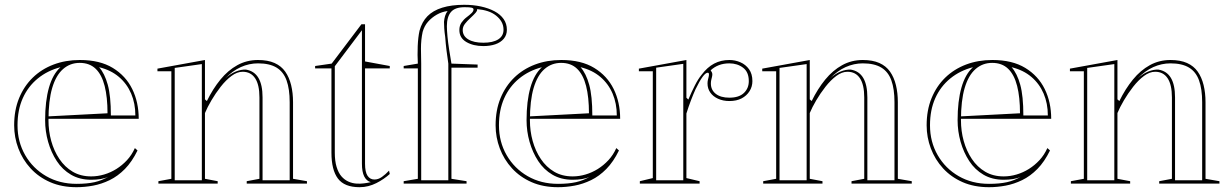

<svg xmlns="http://www.w3.org/2000/svg" viewBox="-20 -765 5124 800"><path d="M313 -515Q396 -515 450 -482Q504 -449 531 -394Q558 -339 558 -270H179V-280L428 -293Q428 -360 416 -407Q404 -454 378.5 -478.5Q353 -503 312 -503Q272 -503 242.5 -477Q213 -451 197.5 -398.5Q182 -346 182 -264Q182 -219 193.5 -177.5Q205 -136 227.5 -102.5Q250 -69 283 -49.5Q316 -30 360 -30Q387 -30 414 -38Q441 -46 465 -61Q489 -76 509 -97.5Q529 -119 542 -148L553 -138Q530 -91 500.5 -61Q471 -31 437 -14.5Q403 2 368 8.5Q333 15 299 15Q237 15 189 -6Q141 -27 107.5 -63.5Q74 -100 56.5 -146.5Q39 -193 39 -243Q39 -306 59.5 -356Q80 -406 116.5 -441.5Q153 -477 203 -496Q253 -515 313 -515ZM53 -243Q53 -174 85 -118.5Q117 -63 172.5 -31Q228 1 299 1Q343 1 374 -6Q405 -13 432 -29Q418 -22 399.5 -19Q381 -16 360 -16Q312 -16 276 -37Q240 -58 216.5 -94Q193 -130 180.5 -174Q168 -218 168 -264Q168 -344 184 -400Q200 -456 232 -485Q178 -471 137.5 -438Q97 -405 75 -356Q53 -307 53 -243ZM442 -284H544Q544 -334 526.5 -375Q509 -416 475.5 -444.5Q442 -473 393 -485Q416 -459 429 -412Q442 -365 442 -284Z M1259 -10V0H1008V-10L1061 -20V-359Q1061 -412 1043 -439Q1025 -466 991 -466Q968 -466 944.5 -448.5Q921 -431 899.5 -403.5Q878 -376 861 -347Q844 -318 834 -294V-20L887 -10V0H640V-10L694 -20V-468H636V-479L834 -515V-351L842 -344Q867 -395 898.5 -433.5Q930 -472 969 -493.5Q1008 -515 1055 -515Q1096 -515 1124 -502.5Q1152 -490 1168.5 -466.5Q1185 -443 1193 -410.5Q1201 -378 1201 -339V-20ZM708 -14H821V-498L708 -482ZM1074 -14H1187V-339Q1187 -394 1174 -430Q1161 -466 1132 -483.5Q1103 -501 1055 -501Q1018 -501 983.5 -485.5Q949 -470 918 -438Q940 -458 962.5 -467Q985 -476 1005 -475Q1040 -469 1057 -440Q1074 -411 1074 -359Z M1478 15Q1415 15 1388 -21Q1361 -57 1361 -129V-480H1293V-490L1362 -500L1486 -664H1501V-509L1604 -490V-480H1501V-83Q1501 -48 1511.5 -32.5Q1522 -17 1540 -17Q1556 -17 1571 -27.5Q1586 -38 1601 -54L1604 -40Q1593 -30 1578.5 -20Q1564 -10 1548 -2Q1532 6 1514.5 10.5Q1497 15 1478 15ZM1525 -6Q1507 -11 1497.5 -30Q1488 -49 1488 -83V-639L1375 -489V-129Q1375 -94 1382.5 -69.5Q1390 -45 1402.5 -30.5Q1415 -16 1431.5 -8.5Q1448 -1 1466 0Q1481 1 1496.5 -1Q1512 -3 1525 -6Z M1662 0V-10L1721 -20V-480H1662V-490L1721 -500Q1719 -536 1720.5 -573Q1722 -610 1728 -637Q1738 -674 1761 -697.5Q1784 -721 1822.5 -733Q1861 -745 1914 -745Q1952 -745 1984 -738Q2016 -731 2040.5 -718Q2065 -705 2078.5 -685.5Q2092 -666 2092 -641Q2092 -619 2079 -603.5Q2066 -588 2044 -580.5Q2022 -573 1994 -573Q1952 -573 1923 -590Q1894 -607 1894 -640Q1894 -658 1903 -671Q1912 -684 1924 -693Q1936 -702 1944.5 -710Q1953 -718 1953 -726Q1953 -731 1945 -733Q1937 -735 1916 -735Q1876 -735 1859 -715Q1842 -695 1842 -656Q1842 -639 1844.5 -613Q1847 -587 1851.5 -558Q1856 -529 1861 -500L1970 -496V-483H1861V-20L1924 -10V0ZM1845 -719Q1821 -716 1800 -704Q1779 -692 1763.5 -674.5Q1748 -657 1741 -632Q1734 -600 1734 -562Q1734 -524 1735 -500V-14H1848V-500Q1844 -526 1840.5 -554.5Q1837 -583 1835 -611Q1832 -631 1831 -647Q1830 -663 1830 -674Q1831 -687 1834.5 -698.5Q1838 -710 1845 -719ZM1908 -640Q1908 -615 1931 -601Q1954 -587 1994 -587Q2034 -587 2056 -601Q2078 -615 2078 -641Q2078 -659 2070 -673.5Q2062 -688 2047 -700Q2032 -712 2012 -718.5Q1992 -725 1968 -727V-724Q1968 -719 1961.5 -711.5Q1955 -704 1938 -688Q1927 -678 1917.5 -666Q1908 -654 1908 -640Z M2319 -515Q2402 -515 2456 -482Q2510 -449 2537 -394Q2564 -339 2564 -270H2185V-280L2434 -293Q2434 -360 2422 -407Q2410 -454 2384.5 -478.5Q2359 -503 2318 -503Q2278 -503 2248.5 -477Q2219 -451 2203.5 -398.5Q2188 -346 2188 -264Q2188 -219 2199.5 -177.5Q2211 -136 2233.5 -102.5Q2256 -69 2289 -49.5Q2322 -30 2366 -30Q2393 -30 2420 -38Q2447 -46 2471 -61Q2495 -76 2515 -97.5Q2535 -119 2548 -148L2559 -138Q2536 -91 2506.5 -61Q2477 -31 2443 -14.5Q2409 2 2374 8.5Q2339 15 2305 15Q2243 15 2195 -6Q2147 -27 2113.5 -63.5Q2080 -100 2062.5 -146.5Q2045 -193 2045 -243Q2045 -306 2065.5 -356Q2086 -406 2122.5 -441.5Q2159 -477 2209 -496Q2259 -515 2319 -515ZM2059 -243Q2059 -174 2091 -118.5Q2123 -63 2178.5 -31Q2234 1 2305 1Q2349 1 2380 -6Q2411 -13 2438 -29Q2424 -22 2405.5 -19Q2387 -16 2366 -16Q2318 -16 2282 -37Q2246 -58 2222.5 -94Q2199 -130 2186.5 -174Q2174 -218 2174 -264Q2174 -344 2190 -400Q2206 -456 2238 -485Q2184 -471 2143.5 -438Q2103 -405 2081 -356Q2059 -307 2059 -243ZM2448 -284H2550Q2550 -334 2532.5 -375Q2515 -416 2481.5 -444.5Q2448 -473 2399 -485Q2422 -459 2435 -412Q2448 -365 2448 -284Z M2646 0V-10L2700 -23V-468H2642V-479L2840 -515V-358L2848 -350Q2862 -383 2875.5 -409.5Q2889 -436 2903 -453Q2927 -485 2955.5 -500Q2984 -515 3019 -515Q3043 -515 3065 -505.5Q3087 -496 3101 -476.5Q3115 -457 3115 -427Q3115 -404 3103 -385Q3091 -366 3070 -355Q3049 -344 3019 -344Q2993 -344 2972 -353.5Q2951 -363 2939.5 -379.5Q2928 -396 2928 -417Q2928 -425 2929.5 -431.5Q2931 -438 2932.5 -444Q2934 -450 2934 -455Q2934 -462 2929 -462Q2920 -462 2907.5 -445Q2895 -428 2878 -393Q2869 -373 2859 -347Q2849 -321 2840 -292V-23L2895 -10V0ZM2827 -499 2714 -483V-14H2827ZM3019 -501Q2995 -501 2975.5 -493.5Q2956 -486 2941 -472Q2944 -468 2946 -464Q2948 -460 2948 -455Q2948 -450 2946.5 -444Q2945 -438 2943.5 -431.5Q2942 -425 2942 -417Q2942 -390 2962.5 -374Q2983 -358 3019 -358Q3059 -358 3079.5 -377.5Q3100 -397 3100 -427Q3100 -465 3076 -483Q3052 -501 3019 -501Z M3779 -10V0H3528V-10L3581 -20V-359Q3581 -412 3563 -439Q3545 -466 3511 -466Q3488 -466 3464.5 -448.5Q3441 -431 3419.5 -403.5Q3398 -376 3381 -347Q3364 -318 3354 -294V-20L3407 -10V0H3160V-10L3214 -20V-468H3156V-479L3354 -515V-351L3362 -344Q3387 -395 3418.5 -433.5Q3450 -472 3489 -493.5Q3528 -515 3575 -515Q3616 -515 3644 -502.5Q3672 -490 3688.5 -466.5Q3705 -443 3713 -410.5Q3721 -378 3721 -339V-20ZM3228 -14H3341V-498L3228 -482ZM3594 -14H3707V-339Q3707 -394 3694 -430Q3681 -466 3652 -483.5Q3623 -501 3575 -501Q3538 -501 3503.5 -485.5Q3469 -470 3438 -438Q3460 -458 3482.5 -467Q3505 -476 3525 -475Q3560 -469 3577 -440Q3594 -411 3594 -359Z M4115 -515Q4198 -515 4252 -482Q4306 -449 4333 -394Q4360 -339 4360 -270H3981V-280L4230 -293Q4230 -360 4218 -407Q4206 -454 4180.5 -478.5Q4155 -503 4114 -503Q4074 -503 4044.5 -477Q4015 -451 3999.5 -398.5Q3984 -346 3984 -264Q3984 -219 3995.5 -177.5Q4007 -136 4029.5 -102.5Q4052 -69 4085 -49.5Q4118 -30 4162 -30Q4189 -30 4216 -38Q4243 -46 4267 -61Q4291 -76 4311 -97.5Q4331 -119 4344 -148L4355 -138Q4332 -91 4302.5 -61Q4273 -31 4239 -14.5Q4205 2 4170 8.5Q4135 15 4101 15Q4039 15 3991 -6Q3943 -27 3909.5 -63.5Q3876 -100 3858.5 -146.5Q3841 -193 3841 -243Q3841 -306 3861.5 -356Q3882 -406 3918.5 -441.5Q3955 -477 4005 -496Q4055 -515 4115 -515ZM3855 -243Q3855 -174 3887 -118.5Q3919 -63 3974.5 -31Q4030 1 4101 1Q4145 1 4176 -6Q4207 -13 4234 -29Q4220 -22 4201.5 -19Q4183 -16 4162 -16Q4114 -16 4078 -37Q4042 -58 4018.5 -94Q3995 -130 3982.5 -174Q3970 -218 3970 -264Q3970 -344 3986 -400Q4002 -456 4034 -485Q3980 -471 3939.5 -438Q3899 -405 3877 -356Q3855 -307 3855 -243ZM4244 -284H4346Q4346 -334 4328.5 -375Q4311 -416 4277.5 -444.5Q4244 -473 4195 -485Q4218 -459 4231 -412Q4244 -365 4244 -284Z M5061 -10V0H4810V-10L4863 -20V-359Q4863 -412 4845 -439Q4827 -466 4793 -466Q4770 -466 4746.5 -448.5Q4723 -431 4701.5 -403.5Q4680 -376 4663 -347Q4646 -318 4636 -294V-20L4689 -10V0H4442V-10L4496 -20V-468H4438V-479L4636 -515V-351L4644 -344Q4669 -395 4700.5 -433.5Q4732 -472 4771 -493.5Q4810 -515 4857 -515Q4898 -515 4926 -502.5Q4954 -490 4970.5 -466.5Q4987 -443 4995 -410.5Q5003 -378 5003 -339V-20ZM4510 -14H4623V-498L4510 -482ZM4876 -14H4989V-339Q4989 -394 4976 -430Q4963 -466 4934 -483.5Q4905 -501 4857 -501Q4820 -501 4785.5 -485.5Q4751 -470 4720 -438Q4742 -458 4764.5 -467Q4787 -476 4807 -475Q4842 -469 4859 -440Q4876 -411 4876 -359Z"/></svg>

Font: Kalnia Glaze Thin Medium
Style: Regular
Weight: 500
Version: Version 1.110